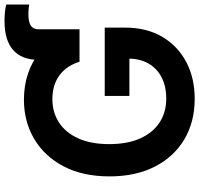

<svg xmlns="http://www.w3.org/2000/svg" viewBox="-36 -826 872 840"><g transform="rotate(-90 400.0 -406.0)"><path d="M558.1 -494.1V-672.9Q558.1 -746.6 601.1 -784.4Q644 -822.3 728.5 -822.3Q749.5 -822.3 768.1 -820.3Q786.6 -818.4 800.3 -814.5V-714.4Q789.6 -715.8 779.3 -716.8Q769 -717.8 759.3 -717.8Q723.6 -717.8 707.8 -707.3Q691.9 -696.8 691.9 -672.9V-494.1ZM387.7 9.8Q286.6 9.8 210.2 -35.6Q133.8 -81.1 91.1 -164.6Q48.3 -248 48.3 -362.8Q48.3 -480.5 92.5 -564.2Q136.7 -647.9 212.6 -692.6Q288.6 -737.3 383.8 -737.3Q444.8 -737.3 497.3 -719.7Q549.8 -702.1 590.8 -669.4Q631.8 -636.7 658 -592.3Q684.1 -547.9 691.9 -494.1H549.8Q541.5 -521.5 526.9 -543.5Q512.2 -565.4 491.5 -581.1Q470.7 -596.7 444.3 -604.7Q418 -612.8 386.2 -612.8Q328.6 -612.8 284.2 -584Q239.7 -555.2 214.6 -499.5Q189.5 -443.8 189.5 -364.3Q189.5 -284.2 214.4 -228.8Q239.3 -173.3 283.9 -144Q328.6 -114.7 388.7 -114.7Q442.4 -114.7 481.7 -135Q521 -155.3 542.2 -192.6Q563.5 -230 563.5 -280.8L594.2 -275.9H400.4V-383.8H699.2V-294.9Q699.2 -200.2 658.9 -132.1Q618.7 -64 548.6 -27.1Q478.5 9.8 387.7 9.8Z"/></g></svg>

Font: Inter
Style: 650
Weight: 650
Designer: Rasmus Andersson
Foundry: rsms
Version: Version 4.001;git-66647c0bb